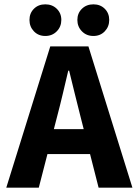

<svg xmlns="http://www.w3.org/2000/svg" viewBox="-20 -866 640 886"><path d="M9 0 212 -652H388L591 0H435L351 -330Q339 -379 325 -434Q311 -489 299 -540H295Q283 -489 270 -434Q257 -379 244 -330L159 0ZM143 -155V-270H455V-155ZM189 -700Q157 -700 136.5 -721.5Q116 -743 116 -774Q116 -805 136.5 -825.5Q157 -846 189 -846Q221 -846 242 -825.5Q263 -805 263 -774Q263 -743 242 -721.5Q221 -700 189 -700ZM411 -700Q379 -700 358 -721.5Q337 -743 337 -774Q337 -805 358 -825.5Q379 -846 411 -846Q443 -846 463.5 -825.5Q484 -805 484 -774Q484 -743 463.5 -721.5Q443 -700 411 -700Z"/></svg>

Font: Source Code Pro ExtraLight
Style: Bold
Weight: 700
Monospace: yes
Version: Version 1.018;hotconv 1.0.116;makeotfexe 2.5.65601